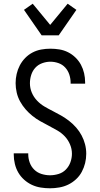

<svg xmlns="http://www.w3.org/2000/svg" viewBox="-20 -1005 540 1033"><path d="M249 8Q224 8 199 4Q174 0 151.5 -10.5Q129 -21 110 -38Q91 -55 78.5 -76.5Q66 -98 60 -123Q54 -148 54 -173V-180H132V-175Q132 -152 140 -130Q148 -108 164.5 -92Q181 -76 203.5 -69Q226 -62 249 -62Q272 -62 295 -69Q318 -76 334.5 -93Q351 -110 359 -132.5Q367 -155 367 -178Q367 -204 356.5 -228.5Q346 -253 328.5 -271.5Q311 -290 288.5 -303Q266 -316 243 -328Q220 -340 197.5 -352.5Q175 -365 155 -381Q135 -397 118 -416.5Q101 -436 88.5 -458.5Q76 -481 70 -506.5Q64 -532 64 -558Q64 -582 69.5 -606.5Q75 -631 86.5 -653Q98 -675 115.5 -693Q133 -711 155 -722.5Q177 -734 201.5 -738.5Q226 -743 251 -743Q276 -743 300 -739Q324 -735 346 -724Q368 -713 386 -695.5Q404 -678 415.5 -656.5Q427 -635 432.5 -611Q438 -587 438 -562V-555H360V-560Q360 -582 353 -603.5Q346 -625 331 -641.5Q316 -658 294.5 -665.5Q273 -673 251 -673Q229 -673 207 -665Q185 -657 170 -640.5Q155 -624 148 -602Q141 -580 141 -557Q141 -531 151 -507Q161 -483 179 -464Q197 -445 219 -432Q241 -419 264 -407.5Q287 -396 309.5 -383Q332 -370 352.5 -354Q373 -338 390 -318.5Q407 -299 419 -276.5Q431 -254 437.5 -229Q444 -204 444 -178Q444 -152 438 -127.5Q432 -103 420 -80.5Q408 -58 389 -40.5Q370 -23 347.5 -12Q325 -1 299.5 3.5Q274 8 249 8ZM204 -815 109 -952 156 -985 250 -871 344 -985 391 -952 296 -815Z"/></svg>

Font: Iosevka Fixed
Style: Regular
Weight: 400
Monospace: yes
Designer: Belleve Invis
Foundry: Belleve Invis
Version: Version 33.2.4